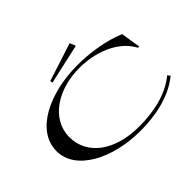

<svg xmlns="http://www.w3.org/2000/svg" viewBox="-171 -1203 1537 1537"><g transform="rotate(-45 598.0 -434.0)"><path d="M667 -715C351 -715 62 -578 62 -345C62 -131 332 15 656 15C810 15 1001 -16 1135 -127L1118 -149C992 -44 817 -17 670 -17C391 -17 214 -156 214 -352C214 -557 421 -688 660 -688C840 -688 1029 -621 1109 -470H1123L1096 -637C971 -690 811 -715 667 -715ZM768 -833 748 -883 423 -778 428 -757Z"/></g></svg>

Font: Sprat Extended Medium
Style: Regular
Weight: 500
Width: 9
Designer: Ethan Nakache
Foundry: Collletttivo
Version: Version 2.000;Glyphs 3.2 (3217)